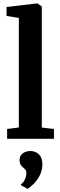

<svg xmlns="http://www.w3.org/2000/svg" viewBox="-20 -840 364 1162"><path d="M94 -68.5V-731.5L19.5 -743.5V-797.5L204.5 -819.5H206.5L233 -800.5V-68L306.5 -59.5V0H23V-59.5ZM236.5 154.5Q236 192.5 220 222.8Q204 253 183 273.5Q162 294 147.5 302.5H146L108 281.5L106.5 274.5Q119 269 129.2 248.8Q139.5 228.5 139.5 209.5Q139.5 193.5 133 186Q126.5 178.5 120 173.5Q112.5 168 105.5 157.8Q98.5 147.5 98.5 129.5Q98.5 107.5 109.8 95.5Q121 83.5 135.8 78.8Q150.5 74 160 74H163Q196 74 216.2 94.8Q236.5 115.5 236.5 154.5Z"/></svg>

Font: Merriweather
Style: Bold
Weight: 700
Designer: Eben Sorkin
Foundry: Eben Sorkin
Version: Version 2.100; ttfautohint (v1.7.19-72a1) -l 8 -r 50 -G 200 